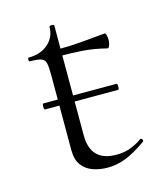

<svg xmlns="http://www.w3.org/2000/svg" viewBox="-79 -510 496 583"><g transform="rotate(-15 169.5 -219.0)"><path d="M51 -208Q49 -208 48 -213Q47 -218 48 -222.5Q49 -227 51 -227H280Q283 -227 283.5 -222.5Q284 -218 283.5 -213Q283 -208 280 -208ZM189 12Q165 12 143.5 4.5Q122 -3 109 -20.5Q96 -38 96 -68V-306Q96 -331 93 -342.5Q90 -354 79 -357.5Q68 -361 44 -361Q41 -361 41 -367Q41 -373 44 -373Q82 -373 105.5 -394Q129 -415 129 -447Q129 -450 136.5 -450Q144 -450 144 -447V-102Q144 -60 164.5 -39.5Q185 -19 225 -19Q252 -19 272.5 -27.5Q293 -36 306 -46Q310 -48 313 -43.5Q316 -39 312 -36Q275 -10 247 1Q219 12 189 12ZM282 -338Q243 -348 207.5 -350.5Q172 -353 132 -353V-374Q171 -374 207.5 -377Q244 -380 285 -384Q288 -384 290 -377.5Q292 -371 292 -361Q292 -354 289 -345.5Q286 -337 282 -338Z"/></g></svg>

Font: Cormorant Light Light
Style: Regular
Weight: 300
Version: Version 4.000